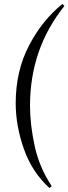

<svg xmlns="http://www.w3.org/2000/svg" viewBox="-20 -731 344 966"><path d="M304 -701Q131 -485 131 -199Q131 -105 154.5 3.5Q178 112 240 205L229 215Q141 135 100 18Q59 -99 59 -211Q59 -374 126 -502Q193 -630 294 -711Z"/></svg>

Font: Almendra
Style: Italic
Weight: 400
Italic angle: -12°
Designer: Ana Sanfelippo
Foundry: Ana Sanfelippo
Version: Version 1.004